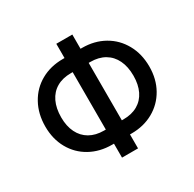

<svg xmlns="http://www.w3.org/2000/svg" viewBox="-162 -893 1106 1094"><g transform="rotate(-30 391.0 -345.5)"><path d="M733.4 -342.8Q733.4 -260.7 697.5 -197Q661.6 -133.3 598.4 -97.9Q535.2 -62.5 455.1 -62.5H444.3V29.3H338.9V-62.5H327.1Q246.6 -62.5 183.3 -97.7Q120.1 -132.8 84.5 -196.3Q48.8 -259.8 48.8 -341.8Q48.8 -425.3 84.5 -490Q120.1 -554.7 183.3 -590.3Q246.6 -626 327.1 -626H338.9V-719.7H444.3V-626H455.1Q535.2 -626 598.4 -590.3Q661.6 -554.7 697.5 -490.2Q733.4 -425.8 733.4 -342.8ZM153.3 -341.8Q153.3 -284.2 174.1 -242.2Q194.8 -200.2 233.9 -177.7Q272.9 -155.3 327.1 -155.3H338.9V-533.2H327.1Q272.5 -533.2 233.4 -510.5Q194.3 -487.8 173.8 -444.8Q153.3 -401.9 153.3 -341.8ZM455.1 -155.3Q509.8 -155.3 548.8 -177.7Q587.9 -200.2 608.4 -242.4Q628.9 -284.7 628.9 -342.8Q628.9 -401.9 608.4 -444.6Q587.9 -487.3 548.8 -510.3Q509.8 -533.2 455.1 -533.2H444.3V-155.3Z"/></g></svg>

Font: Pretendard GOV Medium
Style: Regular
Weight: 500
Designer: Base glyphs from Inter by Rasmus Andersson; Hangeul glyphs from Noto Sans CJK(Source Han Sans) by Jang Soo-young and Kan
Foundry: Kil Hyung-jin
Version: Version 1.309